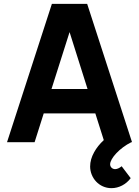

<svg xmlns="http://www.w3.org/2000/svg" viewBox="-20 -740 724 999"><path d="M560 239C598.5 239 636 219.5 660 187L613 125C601 135 589 140 579 140C564.5 140 553 129 553 115C553 84.5 602.5 30 663 0H667L433.5 -720H250L16.5 0H160L207.5 -150H476L520 -11C499 8.5 482 29.5 469.5 52.5C456 77 449 101.5 449 126C449 185.5 495.5 239 560 239ZM248 -277 342 -573 435.5 -277Z"/></svg>

Font: Vela Sans ExtBd
Style: Regular
Weight: 800
Designer: Principal design: Mikhail Sharanda - project Manrope.
Design modification: Ravid Balaliev
Foundry: Mikhail Sharanda
Version: Version 1.001